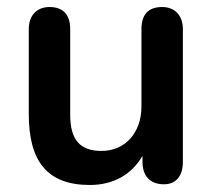

<svg xmlns="http://www.w3.org/2000/svg" viewBox="-20 -517 603 547"><path d="M236 10C302 10 355 -19 386 -73V-56C386 -15 408 8 447 8C481 8 501 -15 501 -56V-434C501 -475 476 -497 442 -497C402 -497 383 -475 383 -434V-214C383 -138 336 -87 269 -87C207 -87 180 -120 180 -190V-434C180 -475 160 -497 121 -497C87 -497 62 -475 62 -434V-192C62 -58 114 10 236 10Z"/></svg>

Font: SN Pro SemiBold
Style: Regular
Weight: 600
Designer: Tobias Whetton
Foundry: Supernotes
Version: Version 1.003;Glyphs 3.3 (3324)